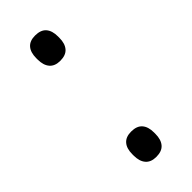

<svg xmlns="http://www.w3.org/2000/svg" viewBox="-164 -482 518 518"><g transform="rotate(-45 95.0 -222.5)"><path d="M94.5 8.5Q74 8.5 63.8 -3.5Q53.5 -15.5 53.5 -37.5V-42.5Q53.5 -64.5 63.8 -76.2Q74 -88 94.5 -88Q116 -88 126.2 -76.2Q136.5 -64.5 136.5 -42.5V-37.5Q136.5 -15.5 126.2 -3.5Q116 8.5 94.5 8.5ZM94.5 -358Q74 -358 63.8 -370Q53.5 -382 53.5 -404V-409Q53.5 -431 63.8 -442.8Q74 -454.5 94.5 -454.5Q116 -454.5 126.2 -442.8Q136.5 -431 136.5 -409V-404Q136.5 -382 126.2 -370Q116 -358 94.5 -358Z"/></g></svg>

Font: Anek Gurmukhi Medium Light
Style: Regular
Weight: 300
Version: Version 1.003